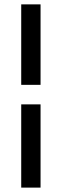

<svg xmlns="http://www.w3.org/2000/svg" viewBox="-20 -731 287 883"><path d="M77.6 131.8V-251H166.5V131.8ZM77.6 -340.8V-710.9H166.5V-340.8Z"/></svg>

Font: Bert Sans Medium
Style: Regular
Weight: 500
Designer: Christian Robertson, Adam Twardoch, & Cristiano Sobral
Foundry: Google
Version: Version 12.135;January 10, 2020;FontCreator 12.0.0.2547 64-b